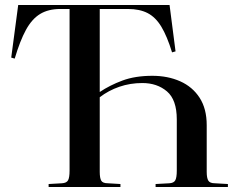

<svg xmlns="http://www.w3.org/2000/svg" viewBox="-20 -750 968 770"><path d="M175 0V-12L228 -15Q247 -16 253 -27Q259 -38 259 -66V-714H222Q174 -714 141 -694Q108 -674 84 -630Q60 -586 39 -515L25 -519L53 -730H660L684 -544L670 -540Q650 -605 627 -643Q604 -681 572 -697.5Q540 -714 493 -714H380V-381Q420 -408 471 -427Q522 -446 591 -446Q653 -446 702.5 -424Q752 -402 780.5 -358Q809 -314 809 -248V-61Q809 -36 815.5 -25.5Q822 -15 842 -15L894 -12V0H604V-12L659 -15Q677 -16 683 -27Q689 -38 689 -66V-271Q689 -350 649.5 -383.5Q610 -417 551 -417Q502 -417 458.5 -402Q415 -387 380 -360V-61Q380 -36 386 -25.5Q392 -15 413 -15L463 -12V0Z"/></svg>

Font: Literata 72pt Medium
Style: Regular
Weight: 500
Designer: Latin by Veronika Burian and Jose Scaglione. Greek by Irene Vlachou. Cyrillic by Vera Evstafieva.
Foundry: TypeTogether
Version: Version 3.002